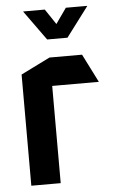

<svg xmlns="http://www.w3.org/2000/svg" viewBox="-52 -745 463 781"><g transform="rotate(-5 179.5 -354.5)"><path d="M44 0V-454L163 -513H164V0ZM164 -397V-513H296L354 -398V-397ZM160 -587 73 -708V-709H161L234 -600ZM161 -587 247 -709H334V-708L243 -587Z"/></g></svg>

Font: Foldit Medium
Style: Regular
Weight: 500
Version: Version 1.003